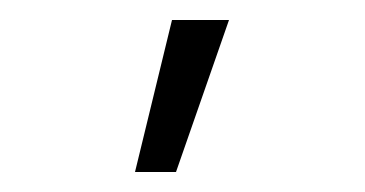

<svg xmlns="http://www.w3.org/2000/svg" viewBox="-20 -777 365 192"><path d="M115 -605 152 -757H209L156 -605Z"/></svg>

Font: Stick No Bills Light
Style: Regular
Weight: 300
Version: Version 2.000